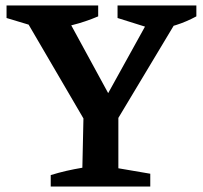

<svg xmlns="http://www.w3.org/2000/svg" viewBox="-20 -684 743 704"><path d="M315 -200 69 -621V-654H207L396 -307H357L549 -654H635V-620L383 -200ZM166 0V-42Q195 -51 223.5 -57.5Q252 -64 282 -69L287 -298H414V-67L531 -47V0ZM147 -575 4 -618V-664H340V-624Q293 -604 245 -592Q197 -580 147 -575ZM548 -575 411 -618V-664H700V-624Q663 -604 625 -592Q587 -580 548 -575Z"/></svg>

Font: Piazzolla Thin
Style: Bold
Weight: 700
Version: Version 2.005